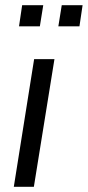

<svg xmlns="http://www.w3.org/2000/svg" viewBox="-20 -717 337 737"><path d="M33 0 111 -490H189L110 0ZM204 -616 217 -697H297L285 -616ZM53 -616 65 -697H146L133 -616Z"/></svg>

Font: Nunito Sans 10pt Condensed
Style: Italic
Weight: 400
Width: 3
Italic angle: -9°
Designer: Vernon Adams
Foundry: Vernon Adams
Version: Version 3.101;gftools[0.9.27]